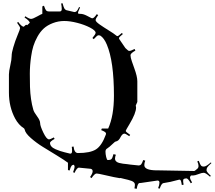

<svg xmlns="http://www.w3.org/2000/svg" viewBox="-20 -923 1349 1207"><path d="M449.2 125 445.3 112.8Q435.5 112.8 430.2 118.7Q424.8 124.5 417.5 148.9L407.2 146V100.1Q386.7 84.5 337.6 54.4Q288.6 24.4 248.5 -0.2Q208.5 -24.9 174.1 -55.2Q139.6 -85.4 135.3 -107.9Q133.8 -114.3 129.4 -117.2Q97.2 -137.2 75.2 -177.7Q36.1 -250.5 36.1 -340.8V-455.1Q36.1 -474.6 44.7 -511.7Q53.2 -548.8 53.2 -570.3Q53.2 -591.8 63.5 -625.5Q75.2 -666 90.8 -702.9Q106.4 -739.7 106.4 -746.8Q106.4 -753.9 87.4 -779.8L94.2 -785.2Q116.7 -754.9 129.4 -754.9Q131.8 -755.9 136.7 -761.5Q141.6 -767.1 145 -767.1Q148.4 -767.1 150.4 -764.2L167.5 -779.8Q163.6 -794.4 134.3 -813L139.2 -820.8Q163.6 -804.2 175 -804.2Q186.5 -804.2 214.6 -820.1Q242.7 -835.9 246.1 -835.9V-882.8L256.3 -887.2Q264.6 -862.8 270.3 -856.9Q275.9 -851.1 286.1 -851.1H356.4Q368.2 -851.1 368.2 -866.9Q368.2 -882.8 364.3 -900.9L373 -902.8Q379.9 -877.9 384.5 -869.9Q389.2 -861.8 397.5 -858.9L447.3 -847.2Q457 -847.2 462.6 -853.3Q468.3 -859.4 477.1 -878.9L483.4 -876Q470.2 -849.1 470.2 -840.8Q470.2 -835.9 482.4 -835.9H486.3Q502.9 -835.9 525.9 -824.2Q548.8 -812.5 552.7 -810.3Q556.6 -808.1 561 -808.1Q570.3 -808.1 588.4 -834L597.2 -828.1Q581.1 -806.2 581.1 -796.6Q581.1 -787.1 606 -769.5Q630.9 -752 664.6 -731.2Q698.2 -710.4 706.1 -703.1Q713.9 -695.8 718.8 -695.8Q723.6 -695.8 746.1 -715.8L752.4 -709Q728 -689.5 728 -683.8Q728 -678.2 731.4 -674.8L768.1 -621.1L779.3 -610.8Q785.6 -603 793.9 -603Q802.2 -603 826.2 -615.2L831.1 -605Q800.3 -587.9 800.3 -576.2Q800.3 -570.8 802.5 -559.1Q804.7 -547.4 824 -494.6Q843.3 -441.9 843.3 -412.1V-282.2L833.5 -259.8L835.4 -247.1Q835.4 -211.9 793.9 -142.6Q770.5 -104.5 770.5 -99.4Q770.5 -94.2 798.3 -75.2L792.5 -66.9Q769.5 -83 762 -83Q754.4 -83 748 -75.9Q741.7 -68.8 737.3 -60.1Q726.1 -36.1 707 -33.2Q703.6 -33.2 694.8 -24.4Q664.1 4.9 653.6 10.5Q643.1 16.1 643.1 30.5Q643.1 44.9 647.5 64Q651.9 83 657.2 83H661.1Q674.3 83 680.7 76.9Q687 70.8 693.4 45.9L708.5 49.8Q703.1 62.5 703.1 73.5Q703.1 84.5 710 91.3Q716.8 98.1 729 101.3Q741.2 104.5 752.9 106Q764.6 107.4 779.1 108.9Q793.5 110.4 800.3 111.8L852.1 117.2Q861.3 117.2 867.2 110.6Q873 104 880.4 83L893.1 86.9Q887.2 101.6 887.2 115.2Q887.2 147.9 967.3 147.9H978L1199.2 151.9Q1204.1 151.9 1207 148.9L1221.2 137.2Q1228 131.3 1228 119.6Q1228 107.9 1220.2 91.8L1229.5 87.9Q1238.3 111.8 1243.7 117.9Q1249 124 1258.3 124H1262.2Q1276.4 124 1305.2 98.1L1309.1 102.1Q1288.6 120.6 1283.4 128.7Q1278.3 136.7 1278.3 147.2Q1278.3 157.7 1305.2 182.1L1300.3 188Q1272.9 163.1 1261 163.1Q1249 163.1 1227.3 171.6Q1205.6 180.2 1193.4 180.2H1182.1Q1179.7 180.2 1177 184.8Q1174.3 189.5 1174.3 195.3Q1174.3 201.2 1187.5 224.1L1179.2 229Q1162.1 198.2 1151.4 198.2L1145.5 199.2H1144Q1136.7 200.7 1134 203.4Q1131.3 206.1 1131.3 214.6Q1131.3 223.1 1134.3 237.8L1123 240.2Q1119.6 218.3 1116.7 212.2Q1113.8 206.1 1107.4 206.1L1051.3 220.2L1013.2 227.1Q1004.4 227.1 998.3 233.4Q992.2 239.7 983.4 263.2L974.1 259.8Q982.4 239.3 982.4 225.6Q982.4 211.9 970.2 211.9L866.2 227.1Q857.9 227.1 854 228.5Q844.7 232.9 839.4 264.2L825.2 261.2Q828.1 246.1 828.1 238Q828.1 230 822.5 223.9Q816.9 217.8 805.9 213.9Q794.9 210 784.7 207.3Q774.4 204.6 759.8 201.4Q745.1 198.2 737.3 195.8Q737.3 196.8 731.9 196.8Q726.6 196.8 696 190.4Q665.5 184.1 632.6 176.3Q599.6 168.5 587.6 167.7Q575.7 167 555.2 196.8L546.4 189.9Q562.5 166.5 562.5 153.8Q562.5 141.1 550.3 138.2L476.1 130.9Q463.4 130.9 448.2 164.1L439.5 159.2Q449.2 133.3 449.2 125ZM421.4 43Q433.1 43 433.1 27.1Q433.1 11.2 431.2 0L442.4 -2Q446.8 39.1 470.2 39.1Q546.9 39.1 583.3 16.1Q619.6 -6.8 645.5 -77.1Q646.5 -80.1 646.5 -84Q646.5 -93.3 616.2 -105L620.1 -115.2H660.2Q696.3 -195.3 696.3 -321.8Q696.3 -537.1 651.4 -643.1Q633.8 -684.6 610.4 -699.2Q604.5 -701.2 597.9 -701.2Q591.3 -701.2 569.3 -676.8L561 -684.1Q581.1 -708 581.1 -716.8Q581.1 -731.4 546.1 -749.5Q511.2 -767.6 465.8 -779.3Q420.4 -791 383.5 -791Q346.7 -791 312.3 -777.8Q277.8 -764.6 255.1 -743.9Q232.4 -723.1 215.6 -692.6Q198.7 -662.1 189.7 -633.1Q180.7 -604 175.8 -568.4Q167.5 -512.2 167.5 -459.5Q167.5 -406.7 168.5 -377Q171.4 -294.9 189.5 -232.9Q193.8 -217.8 213.1 -191.9Q232.4 -166 232.4 -148.4Q232.4 -130.9 252.7 -88.9Q272.9 -46.9 288.1 -46.9Q295.9 -46.9 318.4 -59.1L323.2 -49.8Q294.4 -33.2 294.4 -24.9Q294.4 0 329.1 15.1Q358.4 27.8 385.7 34.2Q415 41 421.4 43Z"/></svg>

Font: Eater
Style: Regular
Weight: 400
Version: Version 001.002